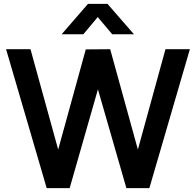

<svg xmlns="http://www.w3.org/2000/svg" viewBox="-20 -975 1016 995"><path d="M412 -797.5H299.5L436 -955H537L674 -797.5H561.5L486.5 -886.5ZM11.5 -720H138L281.5 -200L424.5 -719L551 -720L694.5 -200L837.5 -720H964L754 0H635L487.5 -512L341 0H222Z"/></svg>

Font: Vortex Mix
Style: Bold
Weight: 700
Designer: Mikhail Sharanda
Foundry: Mikhail Sharanda
Version: Version 4.504;Glyphs 3.1.2 (3151)